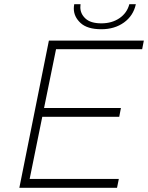

<svg xmlns="http://www.w3.org/2000/svg" viewBox="-20 -893 704 913"><path d="M536.5 0H72L212.5 -700H664L656 -659H246.5L189.5 -379.5H555L547 -337.5H181L121 -42H545ZM462 -754Q395 -754 363 -783.8Q331 -813.5 331 -852.5Q331 -862.5 333 -873H363Q362 -865.5 362 -858.5Q362 -827.5 386.5 -804.8Q411 -782 462 -782Q512 -782 548 -806.5Q584 -831 595 -873H626Q614 -818 569.5 -786Q525 -754 462 -754Z"/></svg>

Font: Argentum Sans ExtraLight
Style: Italic
Weight: 200
Italic angle: -11°
Designer: Julieta Ulanovsky (font), Cristiano Sobral (main changes and remaster)
Foundry: Julieta Ulanovsky (font), Cristiano Sobral (main changes and remaster)
Version: Version 2.007;June 15, 2022;FontCreator 14.0.0.2814 64-bit; 